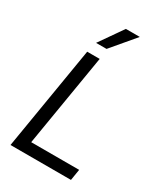

<svg xmlns="http://www.w3.org/2000/svg" viewBox="-231 -1069 1024 1172"><g transform="rotate(30 281.0 -483.0)"><path d="M42.6 0 163.4 -727.3H251.4L143.5 -78.1H481.5L468.8 0ZM183.2 -801.1 298.3 -965.9H396.3L257.1 -801.1Z"/></g></svg>

Font: Inter UI
Style: Italic
Weight: 400
Italic angle: -9.39999°
Designer: Rasmus Andersson
Foundry: rsms
Version: 3.2;8d6f07862